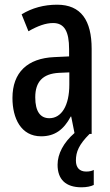

<svg xmlns="http://www.w3.org/2000/svg" viewBox="-20 -570 470 817"><path d="M303 113C303 76 316 45 361 0H370V-362C370 -483 325 -550 223 -550C167 -550 116 -536 72 -509L101 -437C141 -460 175 -472 206 -472C254 -472 274 -436 274 -361V-330L211 -327C97 -322 33 -262 33 -153C33 -67 69 10 155 10C213 10 251 -18 281 -74H283L297 -4C250 37 225 85 225 131C225 193 259 227 327 227C349 227 367 223 379 217V153C372 157 362 160 347 160C318 160 303 143 303 113ZM230 -260 275 -262V-210C275 -121 242 -67 190 -67C152 -67 130 -95 130 -156C130 -222 162 -256 230 -260Z"/></svg>

Font: Noto Sans Arabic ExtCond Med
Style: Regular
Weight: 500
Width: 2
Designer: Monotype Design Team, Nadine Chahine, Nizar Qandah and Khaled Hosny
Foundry: Monotype Imaging Inc.
Version: Version 2.012